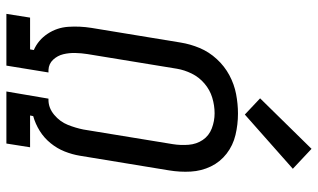

<svg xmlns="http://www.w3.org/2000/svg" viewBox="-222 -798 1019 616"><g transform="rotate(90 288.0 -489.5)"><path d="M24 0H190L212 -135H204Q184 -136 171 -150Q158 -164 153.5 -182.5Q149 -201 149.5 -221Q150 -241 153 -260L200 -547Q204 -571 215.5 -594.5Q227 -618 247.5 -635.5Q268 -653 293 -660.5Q318 -668 343 -668Q368 -668 391.5 -659Q415 -650 428.5 -630Q442 -610 444 -584.5Q446 -559 442 -534L395 -247Q390 -222 380 -197Q370 -172 348 -153.5Q326 -135 300 -135H296L273 0H440L452 -76H350L352 -86Q377 -93 399.5 -107Q422 -121 439 -142Q456 -163 465.5 -187Q475 -211 479 -235L526 -521Q532 -557 530 -591.5Q528 -626 513.5 -656Q499 -686 472.5 -706.5Q446 -727 412.5 -735Q379 -743 344 -743Q313 -743 281.5 -737Q250 -731 221 -715.5Q192 -700 169 -675Q146 -650 133.5 -620Q121 -590 116 -559L69 -273Q63 -235 65.5 -198.5Q68 -162 88 -132Q108 -102 140 -88L138 -76H36ZM347 -765 521 -919 457 -979 295 -814Z"/></g></svg>

Font: Iosevka Sparkle
Style: Italic
Weight: 400
Italic angle: -9°
Designer: Belleve Invis
Foundry: Belleve Invis
Version: Version 4.5.0; ttfautohint (v1.8.3)